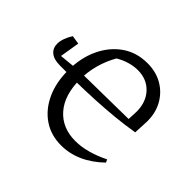

<svg xmlns="http://www.w3.org/2000/svg" viewBox="-123 -643 803 803"><g transform="rotate(45 278.5 -241.5)"><path d="M81 -225Q46 -225 27.5 -240Q9 -255 9 -282Q9 -297 15.5 -315Q22 -333 33 -350L71 -344L55 -246ZM145 -225H81L32 -254L145 -265ZM321 8Q261 8 216 -22.5Q171 -53 145.5 -107.5Q120 -162 120 -234Q120 -308 147 -366Q174 -424 222 -457.5Q270 -491 334 -491Q385 -491 423.5 -468.5Q462 -446 484 -406.5Q506 -367 505 -315L502 -250Q448 -241 396.5 -236Q345 -231 287.5 -228Q230 -225 157 -224V-266L443 -270L445 -315Q445 -372 412 -407Q379 -442 326 -442Q302 -442 276.5 -434.5Q251 -427 228 -413Q206 -375 194 -331.5Q182 -288 182 -244Q182 -150 227.5 -98.5Q273 -47 350 -47Q418 -47 499 -87L505 -74Q420 8 321 8Z"/></g></svg>

Font: Piazzolla 24pt Light
Style: Regular
Weight: 300
Designer: Juan Pablo del Peral
Foundry: Huerta Tipografica
Version: Version 2.005